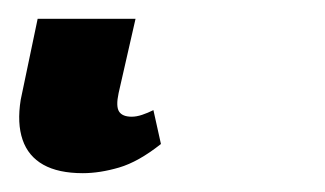

<svg xmlns="http://www.w3.org/2000/svg" viewBox="-45 48 345 204"><path d="M43 232Q17 232 1 223Q-15 214 -21 196.5Q-27 179 -23 154L-5 68H99L81 147Q78 161 81.5 166.5Q85 172 95 172Q100 172 106 170Q112 168 118 165L126 201Q102 220 81.5 226Q61 232 43 232Z"/></svg>

Font: ET Text
Style: Italic
Weight: 470
Italic angle: -12°
Designer: Monotype Design Team
Foundry: Monotype Imaging Inc.
Version: Version 2.009